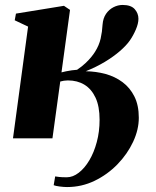

<svg xmlns="http://www.w3.org/2000/svg" viewBox="-20 -559 632 776"><path d="M32.5 0 93.5 -451.5 39.5 -477 44.5 -504 238.5 -535.5 263 -519 228.5 -266.5Q236 -268.5 247 -270.8Q258 -273 270 -274.8Q282 -276.5 291.5 -277Q311.5 -290.5 325.5 -303.8Q339.5 -317 349 -328.8Q358.5 -340.5 364 -349.5Q380.5 -375.5 386.8 -403.2Q393 -431 394.5 -459.5Q396.5 -485.5 408.5 -503Q420.5 -520.5 438.5 -529.8Q456.5 -539 475.5 -539Q509.5 -539 524.5 -522Q539.5 -505 539.5 -483Q539.5 -464 529 -439.5Q518.5 -415 504.5 -395Q490 -374.5 464.2 -352.2Q438.5 -330 403.8 -309Q369 -288 326.5 -271Q368 -270.5 406.5 -260Q445 -249.5 475.2 -227Q505.5 -204.5 523.2 -169Q541 -133.5 541 -83Q541 -35 518 14.2Q495 63.5 454.8 105Q414.5 146.5 362.2 171.8Q310 197 251 197Q238.5 197 221.2 194.8Q204 192.5 197 189.5L203 154Q209 155 219.2 156.2Q229.5 157.5 250 157.5Q274.5 157.5 298.2 139.2Q322 121 341 89Q360 57 371.2 15Q382.5 -27 382.5 -75Q382.5 -129.5 366 -164.5Q349.5 -199.5 321 -216.8Q292.5 -234 254.5 -234Q246.5 -234 238.5 -232.8Q230.5 -231.5 223.5 -229.5L192 0Z"/></svg>

Font: Merriweather 96pt Black
Style: Italic
Weight: 900
Italic angle: -7.8°
Version: Version 2.101